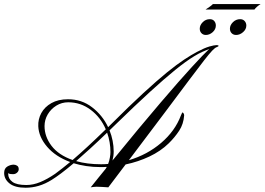

<svg xmlns="http://www.w3.org/2000/svg" viewBox="-20 -903 1277 926"><path d="M103.5 2.4Q51.8 2.4 25.9 -18.3Q0 -39.1 0 -68.8Q0 -90.8 15.4 -99.9Q30.8 -108.9 45.9 -108.9Q54.2 -108.9 62.3 -104Q70.3 -99.1 70.3 -86.9Q70.3 -77.6 62.3 -70.3Q54.2 -63 43 -63Q36.6 -63 30.5 -63.7Q24.4 -64.5 19.5 -67.9V-64.5Q19.5 -41 39.8 -25.9Q60.1 -10.7 107.4 -10.7Q140.1 -10.7 174.3 -24.9Q208.5 -39.1 245.6 -64.5Q263.7 -77.6 281.5 -91.8Q299.3 -106 318.4 -121.6Q247.6 -147.9 207.3 -195.1Q167 -242.2 164.6 -293.9Q163.1 -328.1 179.2 -357.7Q195.3 -387.2 228 -405.8Q260.7 -424.3 308.1 -424.3Q374 -424.3 424.3 -385.5Q474.6 -346.7 501.5 -289.6L514.6 -302.7Q605 -393.1 671.4 -454.1Q737.8 -515.1 785.6 -554Q833.5 -592.8 868.4 -615.7Q903.3 -638.7 930.2 -652.8Q966.3 -671.9 989.7 -678.7Q1013.2 -685.5 1025.4 -685.5Q1034.2 -685.5 1034.2 -681.2Q1034.2 -679.2 1024.4 -675.3Q1017.1 -672.9 1003.4 -658.7Q989.7 -644.5 963.4 -610.6Q937 -576.7 891.4 -515.9Q845.7 -455.1 775.1 -360.6Q704.6 -266.1 601.6 -130.4Q690.4 -156.7 757.3 -213.9Q824.2 -271 852.5 -346.2Q858.4 -360.8 860.4 -360.8Q861.8 -360.8 865 -356.7Q868.2 -352.5 868.2 -346.7Q865.2 -304.7 844.2 -272.7Q823.2 -240.7 793.9 -211.9Q754.9 -173.8 700.7 -148.2Q646.5 -122.6 585.9 -109.9L502.4 0.5Q487.3 -0.5 471.4 -1.5Q455.6 -2.4 445.8 -2.4Q437.5 -2.4 430.9 -1.5Q424.3 -0.5 417.5 0.5Q436 -22.9 454.1 -45.2Q472.2 -67.4 489.7 -88.9Q493.7 -94.7 495.1 -98.1Q487.3 -97.7 479.7 -97.4Q472.2 -97.2 464.4 -97.2Q428.7 -97.2 396.2 -102.1Q363.8 -106.9 335.4 -115.7Q300.8 -86.4 274.7 -66.9Q248.5 -47.4 229.5 -35.6Q198.2 -16.1 167 -6.8Q135.7 2.4 103.5 2.4ZM522.5 -128.9Q660.2 -297.9 754.2 -407.7Q848.1 -517.6 905.3 -579.8Q962.4 -642.1 989.3 -667Q973.6 -660.6 956.8 -653.3Q939.9 -646 916.5 -631.8Q877 -607.9 825 -565.7Q772.9 -523.4 702.9 -459.5Q632.8 -395.5 539.6 -304.7L508.3 -274.4Q518.1 -250 523.2 -224.1Q528.3 -198.2 528.3 -172.4Q528.3 -150.4 522.5 -128.9ZM330.1 -131.3Q363.8 -160.2 402.6 -196Q441.4 -231.9 490.2 -279.3Q465.3 -337.4 417.2 -373.5Q369.1 -409.7 309.1 -409.7Q277.8 -409.7 251.7 -393.6Q225.6 -377.4 210.2 -351.3Q194.8 -325.2 194.8 -294.9Q194.8 -244.1 228.5 -199.7Q262.2 -155.3 330.1 -131.3ZM467.3 -110.8Q484.9 -110.8 501.5 -112.3Q507.3 -127.4 510 -143.1Q512.7 -158.7 512.7 -169.4Q512.7 -217.8 496.6 -263.2Q452.1 -220.2 414.8 -186.3Q377.4 -152.3 347.2 -126Q400.4 -110.8 467.3 -110.8ZM1118.7 -734.4Q1105.5 -734.4 1097.2 -742.9Q1088.9 -751.5 1088.9 -764.6Q1088.9 -781.7 1103.5 -796.1Q1118.2 -810.5 1138.2 -810.5Q1151.9 -810.5 1159.9 -801.5Q1168 -792.5 1168 -779.8Q1168 -761.7 1152.3 -748Q1136.7 -734.4 1118.7 -734.4ZM972.7 -734.4Q960 -734.4 951.7 -742.9Q943.4 -751.5 943.4 -764.6Q943.4 -781.7 957.8 -796.1Q972.2 -810.5 991.7 -810.5Q1005.9 -810.5 1013.4 -801.5Q1021 -792.5 1021 -779.8Q1021 -761.7 1005.9 -748Q990.7 -734.4 972.7 -734.4ZM971.2 -856.9Q981.9 -863.8 991.2 -870.4Q1000.5 -877 1006.8 -883.3H1236.8Q1216.8 -870.6 1207 -856.9Z"/></svg>

Font: Pinyon Script
Style: Regular
Weight: 400
Designer: Nicole Fally, Eben Sorkin
Foundry: Sorkin Type Co.
Version: Version 1.008; ttfautohint (v1.8.4.7-5d5b)